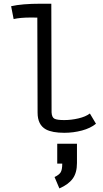

<svg xmlns="http://www.w3.org/2000/svg" viewBox="-20 -715 558 1045"><path d="M291.5 67.4H398.9V172.4Q398.9 225.6 375.7 257.3Q352.5 289.1 303.2 310.5L276.9 248.5Q300.8 237.3 309.8 223.4Q318.8 209.5 318.8 175.3H291.5ZM202.6 -694.8H259.3Q259.3 -694.8 260.7 -103.5Q262.2 -75.7 276.9 -68.6Q291.5 -61.5 329.6 -61.5Q367.7 -61.5 406.7 -70.6Q445.8 -79.6 469.2 -97.2L502.4 -41.5Q472.7 -17.1 425.8 -4.6Q378.9 7.8 330.1 7.8Q264.2 7.8 230 -10.7Q184.6 -35.6 184.6 -101.6L183.1 -619.1Q179.7 -619.1 167.5 -619.4Q155.3 -619.6 147 -619.6Q90.3 -619.6 54.2 -611.3L40.5 -681.2Q99.6 -694.8 202.6 -694.8Z"/></svg>

Font: Fantasque Sans Mono
Style: Regular
Weight: 400
Monospace: yes
Designer: Jany Belluz
Version: Version 1.8.0 ; ttfautohint (v1.8.2)